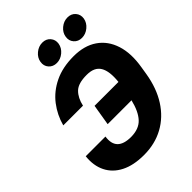

<svg xmlns="http://www.w3.org/2000/svg" viewBox="-264 -1062 1198 1198"><g transform="rotate(-45 334.5 -463.5)"><path d="M23.4 -242.2H197.3Q180.2 -127.4 308.6 -127Q378.9 -127.4 416 -167.5Q453.1 -207.5 472.2 -287.1H261.7L284.7 -425.8H495.6Q504.9 -512.2 479.5 -554.7Q454.1 -597.2 387.7 -597.2Q311.5 -597.7 279.1 -565.7Q246.6 -533.7 234.4 -477.5H60.5Q80.1 -550.3 125.2 -609.1Q170.4 -668 241.9 -702.6Q313.5 -737.3 411.1 -737.3Q504.9 -737.3 567.1 -694.6Q629.4 -651.9 654.5 -573.5Q679.7 -495.1 661.6 -388.2L653.3 -336.9Q635.7 -229.5 585.9 -151.6Q536.1 -73.7 459.7 -32Q383.3 9.8 286.1 9.8Q194.8 9.8 133.3 -21.5Q71.8 -52.7 43.5 -109.6Q15.1 -166.5 23.4 -242.2ZM529.3 -780.8Q496.6 -780.8 476.8 -803.5Q457 -826.2 462.4 -858.4Q467.3 -890.1 494.6 -912.8Q522 -935.5 555.2 -935.5Q588.4 -935.5 607.9 -912.8Q627.4 -890.1 622.6 -858.4Q617.2 -826.2 589.8 -803.5Q562.5 -780.8 529.3 -780.8ZM307.6 -780.8Q274.4 -780.8 254.6 -803.5Q234.9 -826.2 240.2 -858.4Q245.1 -890.1 272.5 -912.8Q299.8 -935.5 333 -935.5Q366.2 -935.5 385.7 -912.8Q405.3 -890.1 400.4 -858.4Q395 -826.2 367.7 -803.5Q340.3 -780.8 307.6 -780.8Z"/></g></svg>

Font: Inter Display Extra Bold
Style: Italic
Weight: 800
Italic angle: -9.39999°
Designer: Rasmus Andersson
Foundry: rsms
Version: Version 4.000;git-4fc901f